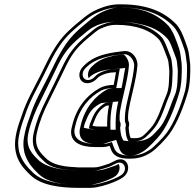

<svg xmlns="http://www.w3.org/2000/svg" viewBox="-20 -693 920 908"><path d="M595.5 -208 611.2 -276C619.5 -312.1 627.4 -351.3 629.9 -383.1C632.3 -414.2 608.1 -451.5 573.2 -451.5C566.8 -451.5 558.7 -450.8 549.7 -449.4C483 -441.3 424.5 -428.4 381.4 -386.6L372.1 -377.5C349.7 -353.7 351.4 -323.5 366.8 -309.1C385.6 -291.4 418.4 -300.1 436.8 -319.5L445.3 -328C462.2 -340.8 492.8 -350.5 516.9 -350.5H517.3L528.5 -351.7C528.3 -350.5 527.8 -348 527.4 -346L527.3 -345.8L527.3 -345.6C524.2 -327.6 521.8 -310.9 517.7 -291.5C495.3 -291.5 470.7 -286.3 453.2 -277.4C391.6 -243.8 341 -184.2 321.4 -99L317.1 -80.7C308.5 -19.4 363.5 2.5 429.4 2.5H465.4C476 2.5 485.7 0.9 498.4 -3.1C499.9 1.1 502 5.9 503.2 9.6C514.3 44.8 542.6 57.5 592.7 57.5C636 57.5 663.5 47.2 694 28C718.9 12.1 762.7 -33.9 780.7 -58.6C819.7 -111.9 850.1 -192.8 870.1 -262.6L870.2 -262.8L870.2 -263C873.2 -276.1 875.5 -290.4 877.1 -306C879.3 -327.8 882 -383.3 877.9 -402.9C874.6 -422.8 874.2 -445.1 867 -465.8C854.1 -503 840.8 -546.5 815.1 -576.6C759.5 -635.1 679.7 -672.5 553.4 -672.5C521.9 -674 493.6 -667.9 467.5 -659C416 -640.6 396 -626.1 342.1 -580.7C284.3 -531.9 261 -503.4 226.9 -446.1C208.2 -414.6 184.2 -362.1 168.2 -331C139.7 -274.5 105.2 -215.6 84.4 -150.9C75 -126.2 64.5 -95.5 58.2 -68C33.6 38.7 76.9 91.2 125.8 136.9C173.8 181.5 255.7 195.5 354.9 195.5H404.9C415.9 195.5 426.9 194.4 437 192.4C472.1 186.2 512.9 172.3 543.9 156.4L554.4 150.3C613 117.5 583.8 33.6 521.3 68.6L511.1 73.6C511 73.6 495.8 81.3 495.7 81L472.2 88.8C454.4 93.5 444.6 98.5 427.3 98.5H349.5L318.2 96.5C269 93.4 228.7 82.1 203.4 61C169.8 29.6 139.2 1.4 154.7 -66C167.5 -121.5 187.8 -168.7 210.7 -214.1L233.3 -260.1C251.3 -296.7 263.5 -320.8 282.7 -361.2C316.9 -433.6 337.8 -463.4 397.1 -513.8C423.9 -536.7 442.2 -550.7 450.9 -555.4C477 -567.1 497.2 -575.5 529.9 -575.5C625.3 -575.5 693.1 -549.5 733.4 -504.5C745.8 -488 754.3 -462 763.2 -440.1L772.5 -415C774.9 -409.5 776.2 -403.9 776.7 -397.8C778.8 -372.2 782 -366.4 780.3 -336.7C778.8 -307.6 779.7 -291.2 773.7 -265C771.8 -256.7 769.5 -249.9 767.2 -244.6C751.8 -210.8 738.1 -163.2 721 -131C706.3 -101.2 700.4 -95.4 677.2 -70.4C654.5 -47.6 647.9 -39.5 615.1 -39.5C607.7 -39.5 603.5 -39.7 598 -40.3C596.3 -43.2 594.2 -51.1 593.1 -54.8C590.8 -63.7 589.9 -74 588.4 -89.8C591.9 -101.8 592.1 -112.7 586.2 -123.7C584.8 -139 585.6 -160.7 590.3 -181L590.4 -181.3C591.7 -189.8 593.4 -198.7 595.5 -208ZM486.7 -94.5H451.8C440.2 -94.5 428.6 -95.3 418.1 -97.7L420 -105.9C422.3 -110.7 424.7 -116.4 426.6 -122C439.5 -156.5 454.8 -177.5 481.8 -192.6C484.6 -192.9 493.3 -194.4 495.5 -194.5C487.9 -158.2 486.3 -124.6 486.7 -94.5ZM580.5 -208C572.5 -173.2 568.9 -141.3 571.1 -116.6C576.2 -107.2 576.5 -100.3 572.8 -87.9C575.4 -61.1 575.5 -44.9 587.2 -26.1C595.2 -25.1 601.9 -24.5 611.7 -24.5C648.8 -24.5 664.4 -38.6 687.3 -61.6C710.5 -86.5 719.5 -96.5 734.5 -127C752.8 -161.3 766.6 -209.5 781 -241.4C784.1 -248.1 786.6 -255.9 788.7 -265C795.2 -293.2 794.3 -311.3 795.7 -339.3C797.5 -370.3 794 -378.4 792 -402.2C791.5 -409.5 789.5 -416.9 787 -423.1L777.8 -447.9C768.9 -469.9 760.5 -496.5 746.2 -515.4C716.8 -548.2 672.7 -573.1 615.9 -582.4C591 -588.8 563 -590.5 533.3 -590.5C497.8 -590.5 473.6 -580.6 447.3 -568.9C434.1 -562.9 416.3 -547.8 388.6 -524.1C327.7 -472.4 303.5 -438 268.9 -364.8C249.9 -324.5 237.7 -300.6 219.7 -263.9L197.1 -217.9C174 -172.1 152.9 -123.1 139.7 -66C122.5 8.5 158.2 41.8 191.5 72.8C217.9 97.5 263.9 108.3 313.8 111.5L345.6 113.5H423.8C444.4 113.5 457.3 107.4 473 103.3C480.9 101.2 489.9 97.6 497.3 95.2C504.7 92.6 514.3 87.2 515.5 86.6L526 81.4C568 57.9 590.4 114.6 549.1 137.7L538.9 143.6C509 158.9 471 171.8 437.5 177.6C428.1 179.6 418.6 180.5 408.3 180.5H358.3C260.2 180.5 182 166.2 137.7 125.1C107.1 96.5 81.8 65.9 70.3 23.8C64.6 -5.3 63.4 -25.5 73.2 -68C79.3 -94.4 89.6 -124.8 98.9 -149.1C119 -211.7 152.9 -269.7 181.7 -327C198 -358.5 222.1 -411.1 239.8 -440.9C273.4 -497.3 293.7 -522.4 350.6 -570.3C404.5 -615.8 420.2 -627.4 469.6 -645C493.9 -653.3 520.1 -658.9 549.3 -657.5L549.6 -657.5H550C673.2 -657.5 749.2 -621.2 802.6 -565.4C826.6 -536.8 839.2 -495.8 852.3 -458.2C858.7 -439.8 859.1 -418.9 862.8 -397.1C866.1 -380.9 863.8 -324.7 861.8 -304C860.3 -289.1 857.9 -275 855.3 -263.2C835.1 -192.9 805.3 -115.2 768.9 -65.4C752.5 -43 708.1 3 687.8 16C659.7 33.6 636.8 42.5 596.2 42.5C551.3 42.5 527.5 32.5 518 2.4C516.5 -2.4 514.3 -7.1 513.1 -10.6L509.4 -21.2L496.9 -17.3C485.4 -13.7 477.9 -12.5 468.9 -12.5H432.9C367.9 -12.5 326.1 -33.9 332.3 -81.4L336.4 -99C355 -179.8 402 -233.7 457.9 -264.6C472.6 -271.8 494.3 -276.5 514.3 -276.5H529.6L532.8 -291.8C536.9 -311.5 539.5 -329.2 542.4 -346.1C543.4 -350.8 543.4 -350.7 543.7 -352.5L546.6 -368.4L520 -365.5C490.3 -365.2 458.6 -354.9 436.6 -338.2L426.8 -328.5C413.8 -314.7 391.2 -309.2 378.7 -320.9C367.7 -331.2 367.4 -352.5 382.1 -368.5L391 -377.4C419.3 -404.8 458 -418.7 503.6 -428.7C518.8 -431.8 532.5 -432.6 548.4 -434.6C557.3 -435.9 564.3 -436.5 569.8 -436.5C594.6 -436.5 616.4 -406 614.5 -380.9C612.2 -350.4 604.5 -311.7 596.2 -276ZM502.1 -98.1C501.7 -127.6 503.2 -160 510.6 -194.9L513.9 -210.8L497.7 -209.5C490.9 -208.9 484.9 -207.6 480.1 -207.2C446.3 -188.3 426.8 -163.2 412.2 -123.9C410 -117.7 407.8 -112.8 405.4 -107.9L400.3 -85.6L411.5 -83C423.4 -80.3 436.1 -79.5 448.4 -79.5H502.4ZM523.1 91 495.6 100.3C485.7 102.9 465.9 113.5 423.8 113.5H342.7L308.2 111.3C246.3 107.4 196.2 92.8 166.2 67.8C131.9 35.7 98.7 3.6 114.7 -66C127.7 -122.1 148.3 -170 171.2 -215.6L193.8 -261.6C211.8 -298.2 224 -322.2 243.2 -362.6C277.4 -435.1 300 -467.4 360.5 -518.9C387.9 -542.2 404.9 -555.7 418.3 -563.1C442.5 -576.5 478.1 -590.5 533.3 -590.5C565.6 -590.5 600.7 -588.6 631.4 -580.9C698.9 -569.5 743 -542.3 771.6 -510.4C786.7 -493.4 794.2 -465.1 803 -443.4L812.2 -418.5C814.6 -412.7 816.4 -406 816.8 -399.5C818.8 -374.7 822.2 -367.9 820.5 -337.7C819 -309 819.9 -292 813.7 -265C811.7 -256.4 809.4 -249.2 806.7 -243.4C791.8 -210.3 778 -162.5 760.4 -129.5C745.7 -99.5 738.1 -91.4 714.9 -66.5C695.8 -47.3 678.1 -24.5 611.7 -24.5C603.1 -24.5 592.1 -24.9 582.6 -26L563.5 -28.4C559.4 -35 555.3 -45.1 553.2 -51.9C550.6 -61.9 549.7 -73.2 548.1 -89.1C551.9 -101.6 551.5 -111 546.2 -120.7C544.7 -137.1 545.3 -159.2 550.3 -181.1C551.6 -189.3 553.4 -198.7 555.5 -208L571.2 -276C579.5 -311.9 587.3 -351 589.7 -382.3C591.3 -403 577.5 -427.6 563.7 -435.8C545.6 -433.3 530.8 -432.3 521.1 -430.4C481.6 -421.7 448.2 -411 418.7 -382.4L409.7 -373.4C396.5 -359.3 392.4 -337.4 399.2 -323.6L408.6 -332.9C429.3 -348.6 463.6 -363.5 514.2 -365.4L572.2 -371.7L568.6 -352C568.4 -350.7 567.9 -348.2 567.4 -345.9C564.3 -327.9 561.9 -311.2 557.8 -291.6L554.6 -276.5H514.3C508.3 -276.5 493.4 -273.4 485.2 -269.4C431.3 -239.8 380.6 -182.6 361.4 -99L357.2 -80.9C349.3 -22.4 399 -12.5 432.9 -12.5H468C468.7 -12.7 470.9 -13.2 474.1 -14.2L529.4 -31.6L538.2 -6.3C539.6 -2.5 541.7 2.3 543.1 6.6C551.7 34.1 569.9 40.2 581.7 41.7C585.3 42.2 589.9 42.5 596.2 42.5C616.9 42.5 630.8 39.5 659.9 21.3C679.4 8.8 725.1 -38.2 742.1 -61.4C779.8 -113 810.3 -193.5 830.2 -263C833.2 -275.8 835.4 -289.8 837 -305.2C839.1 -326.5 841.6 -382.6 837.9 -400.6C834.4 -421.3 834 -443.1 827.2 -462.6C814.2 -499.8 800.7 -542.6 776.9 -570.8C722.6 -627.7 651.1 -657.5 550 -657.5H547.4C531.6 -658.3 517.7 -656.6 493.5 -648.5C448.9 -632.5 432.9 -621.4 378.6 -575.6C321.6 -527.6 300 -501.1 266.1 -444C247.8 -413.3 223.8 -360.7 207.6 -329.5C179 -272.6 144.9 -214.4 124.2 -150.2C114.7 -125.3 104.5 -95.1 98.2 -68C88.1 -24.4 89.5 -1.8 95.2 27.6C107.2 71.6 133 102 163.3 130.4C205.9 169.9 271 180.5 358.3 180.5H408.3C412.5 180.5 416.3 180.1 420.2 179.3C446.5 174 481.5 163.8 511.4 148.6L521.4 142.8C543 130.8 551.4 100.6 541.3 82.5C537.1 84.6 532 87.7 523.1 91ZM526.9 -95.9 527.1 -79.5H448.4C431.8 -79.5 412.7 -80.7 395 -84.7L376.1 -89L380.1 -106.7C382.5 -111.5 384.8 -116.9 386.8 -122.8C400 -158 415.4 -181.4 449 -200.2L458.8 -205.7L473.8 -207C477.1 -207.5 477.8 -208.2 490.5 -209.2L539.4 -213.1L535.5 -194.7C528 -158.9 526.4 -125.8 526.9 -95.9Z"/></svg>

Font: HoneyBee
Style: BlurIt
Weight: 700
Foundry: Cannot Into Space Fonts
Version: Version 0.89